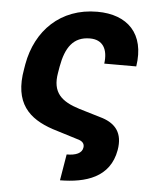

<svg xmlns="http://www.w3.org/2000/svg" viewBox="-53 -598 682 839"><g transform="rotate(5 288.0 -179.0)"><path d="M260.7 80.3 241.5 195.3C353.3 194.6 459.9 164.1 481.2 41.5C494 -33.7 460.6 -72.4 403.4 -91.6L299 -122.9C219.1 -147.7 176.5 -184.3 192.1 -272L196.7 -299.4C212 -384.9 245.7 -433.6 318.2 -433.6C375 -433.6 398.4 -393.1 389.9 -329.5H530.2C552.9 -474.8 472.7 -552.6 340.2 -552.6C178.6 -552.6 73.2 -445.7 46.5 -296.9L43 -275.9C15.3 -123.6 85.6 -60 190.3 -24.9L300.1 9.2C325.3 15.3 333.5 27.7 331.3 43.3C328.1 68.9 301.1 80.3 260.7 80.3Z"/></g></svg>

Font: Margiela Sans
Style: Bold Italic
Weight: 700
Italic angle: -9.39999°
Designer: Stefan Endress, Andreas Faust
Version: Version 1.100;FEAKit 1.0